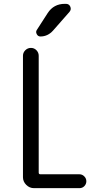

<svg xmlns="http://www.w3.org/2000/svg" viewBox="-20 -980 540 1000"><path d="M317.4 -960H323.2Q339.8 -960 346.2 -945.3Q352.5 -930.7 341.8 -918L255.9 -820.3Q228.5 -790 190.4 -790Q177.7 -790 171.4 -802.2Q165 -814.5 171.9 -824.2L228.5 -912.1Q259.8 -960 317.4 -960ZM157.2 0Q133.8 0 116.7 -17.1Q99.6 -34.2 99.6 -56.6V-689.5Q99.6 -706.1 111.8 -718.3Q124 -730.5 141.1 -730.5Q158.2 -730.5 169.9 -718.3Q181.6 -706.1 181.6 -689.5V-81.1Q181.6 -72.3 190.4 -72.3H393.6Q408.2 -72.3 418.9 -61.5Q429.7 -50.8 429.7 -36.1Q429.7 -21.5 419.4 -10.7Q409.2 0 393.6 0Z"/></svg>

Font: Rounded Mgen+ 1m regular
Style: Regular
Weight: 400
Designer: [Source Han Sans]
Ryoko NISHIZUKA  (kana & ideographs); Paul D. Hunt (Latin, Greek & Cyrillic); Wenlong ZHANG  (bopomofo
Version: Version 1.059.20150602